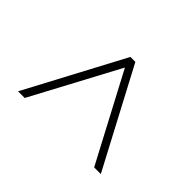

<svg xmlns="http://www.w3.org/2000/svg" viewBox="-118 -755 794 794"><g transform="rotate(-45 279.5 -358.0)"><path d="M65 -116V-155L447 -357L65 -561V-600L494 -372V-343Z"/></g></svg>

Font: Noto Serif Malayalam ExtraLight
Style: Regular
Weight: 200
Designer: Indian type Foundry, Jelle Bosma, Monotype Design Team
Foundry: Monotype Imaging Inc.
Version: Version 2.104; ttfautohint (v1.8.4.7-5d5b)